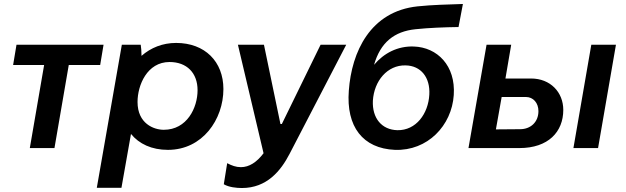

<svg xmlns="http://www.w3.org/2000/svg" viewBox="-20 -745 3149 966"><path d="M46 -418H202L130 0H254L326 -418H484L501 -520H63Z M467 200H591L639 -71C680 -21 743 9 825 9C999 9 1104 -144 1104 -297C1104 -435 1011 -529 866 -529C798 -529 739 -505 692 -464C692 -486 690 -508 688 -520H593ZM804 -92C754 -92 672 -123 672 -232C672 -316 720 -433 833 -433C920 -433 974 -378 974 -291C974 -203 921 -92 804 -92Z M1197 201C1323 201 1393 114 1437 29L1722 -520H1593L1398 -121H1391L1308 -520H1177L1306 26C1272 71 1234 96 1192 96C1167 96 1146 88 1123 76L1106 182C1131 197 1170 201 1197 201Z M1967 9C2131 15 2253 -113 2263 -267C2273 -415 2180 -507 2062 -511C1980 -514 1911 -477 1862 -419C1894 -531 1963 -587 2071 -598C2137 -605 2215 -608 2287 -609L2309 -725C2228 -722 2158 -721 2081 -713C1843 -688 1749 -484 1735 -289C1721 -108 1805 2 1967 9ZM1979 -90C1901 -92 1852 -150 1856 -238C1862 -338 1929 -418 2020 -416C2098 -415 2145 -355 2140 -269C2135 -174 2074 -88 1979 -90Z M2337 0H2593C2739 0 2814 -82 2814 -192C2814 -281 2749 -350 2652 -350H2523L2552 -520H2428ZM2865 0H2989L3079 -520H2955ZM2475 -94 2504 -257H2626C2663 -257 2689 -227 2689 -186C2689 -130 2649 -95 2597 -95Z"/></svg>

Font: Fixel Display SemiBold
Style: Italic
Weight: 600
Italic angle: -10°
Designer: AlfaBravo + MacPaw
Foundry: Kyrylo Tkachov, Marchela Mozhyna, Serhii Makarenko, Maria Weinstein, Zakhar Kryvoshyya
Version: Version 1.210;Glyphs 3.2 (3217)